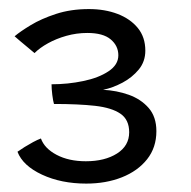

<svg xmlns="http://www.w3.org/2000/svg" viewBox="-20 -664 432 434"><path d="M175 -249Q118.5 -249 75 -269.2Q31.5 -289.5 19.5 -321Q26.5 -326 35.8 -331.8Q45 -337.5 54.8 -342.8Q64.5 -348 72.5 -351Q80.5 -328.5 108 -314Q135.5 -299.5 174 -299.5Q217 -299.5 244.5 -317Q272 -334.5 272 -365Q272 -393.5 252.2 -407Q232.5 -420.5 194.8 -424.8Q157 -429 102 -429Q100 -435.5 98.2 -449.5Q96.5 -463.5 96.5 -473.5Q133.5 -473.5 168.2 -480.8Q203 -488 225.2 -502.8Q247.5 -517.5 247.5 -539Q247.5 -560.5 230.2 -575Q213 -589.5 177.5 -589.5Q153 -589.5 130 -583Q107 -576.5 88.5 -566.2Q70 -556 58 -544Q53 -548.5 43.5 -556.2Q34 -564 25.5 -571.2Q17 -578.5 13 -582Q26 -593 49.5 -607.2Q73 -621.5 106.5 -632.5Q140 -643.5 181 -643.5Q217 -643.5 245.8 -632.5Q274.5 -621.5 291.5 -600.8Q308.5 -580 308.5 -549.5Q308.5 -525 293.8 -507Q279 -489 257 -477.2Q235 -465.5 213 -461Q243.5 -459.5 271 -449.8Q298.5 -440 316 -420Q333.5 -400 333.5 -367.5Q333.5 -330.5 312.5 -304Q291.5 -277.5 255.5 -263.2Q219.5 -249 175 -249Z"/></svg>

Font: Grandstander Thin Light
Style: Regular
Weight: 300
Version: Version 1.200